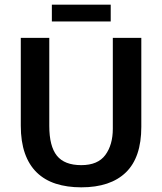

<svg xmlns="http://www.w3.org/2000/svg" viewBox="-20 -792 694 822"><path d="M69 -630H191V-253Q191 -166 223.5 -125.5Q256 -85 328 -85Q399 -85 431 -128.5Q463 -172 463 -241V-630H585V-249Q585 -118 519 -54Q453 10 328 10Q267 10 219 -5.5Q171 -21 137.5 -53.5Q104 -86 86.5 -136Q69 -186 69 -254ZM454 -772V-700H202V-772Z"/></svg>

Font: Mukta Mahee SemiBold
Style: Regular
Weight: 600
Designer: Shuchita Grover, Noopur Datye, Girish Dalvi, Yashodeep Gholap
Foundry: Ek Type
Version: Version 2.538;PS 1.000;hotconv 16.6.51;makeotf.lib2.5.65220;